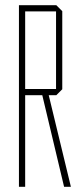

<svg xmlns="http://www.w3.org/2000/svg" viewBox="-20 -720 316 740"><path d="M53 0V-700H77V0ZM227 0 143 -353 163 -373 253 -1V0ZM77 -353V-377H196V-353ZM196 -353V-676H220V-376L197 -353ZM77 -676V-700H197L220 -677V-676Z"/></svg>

Font: Foldit Thin
Style: Regular
Weight: 100
Designer: Sophia Tai
Foundry: Sophia Tai
Version: Version 1.003